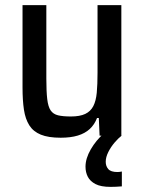

<svg xmlns="http://www.w3.org/2000/svg" viewBox="-20 -530 564 750"><path d="M217 8Q169 8 139.5 -4Q110 -16 94.5 -40.5Q79 -65 73.5 -101.5Q68 -138 68 -188V-510H161V-223Q161 -173 164.5 -143Q168 -113 178 -98.5Q188 -84 207 -79.5Q226 -75 257 -75Q292 -75 313 -85Q334 -95 344.5 -115.5Q355 -136 358 -168Q361 -200 361 -246V-510H454V0H369L366 -69H359Q349 -43 330.5 -26Q312 -9 284 -0.5Q256 8 217 8ZM412 200Q374 200 353 189Q332 178 323 160.5Q314 143 314 121Q314 89 334.5 53.5Q355 18 387 -10L455 0Q442 10 427.5 27Q413 44 403 64Q393 84 393 102Q393 119 403 130.5Q413 142 439 142Q442 142 446.5 141.5Q451 141 456 140V198Q443 199 433 199.5Q423 200 412 200Z"/></svg>

Font: Saira SemiCondensed Medium
Style: Regular
Weight: 500
Width: 4
Designer: Hector Gatti with collaboration of the Omnibus-Type team
Foundry: Omnibus-Type
Version: Version 1.101